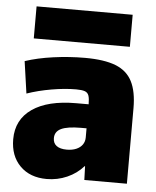

<svg xmlns="http://www.w3.org/2000/svg" viewBox="-53 -780 681 836"><g transform="rotate(5 287.5 -362.5)"><path d="M182 10Q109 10 65.5 -33.5Q22 -77 22 -150Q22 -236 90 -283Q158 -330 282 -330H336Q336 -355 331.5 -368Q327 -381 314 -385.5Q301 -390 276 -390Q227 -390 169 -380Q111 -370 62 -353L42 -493Q96 -511 165 -520.5Q234 -530 303 -530Q387 -530 437 -510.5Q487 -491 509.5 -447Q532 -403 532 -330V0H346L344 -60H342Q313 -27 271 -8.5Q229 10 182 10ZM258 -125Q282 -125 299.5 -132.5Q317 -140 326.5 -153.5Q336 -167 336 -185V-225H312Q253 -225 225.5 -212Q198 -199 198 -170Q198 -148 213.5 -136.5Q229 -125 258 -125ZM73 -595V-735H493V-595Z"/></g></svg>

Font: M PLUS 1 Black
Style: Regular
Weight: 900
Designer: Coji Morishita
Foundry: UNDERFOREST DESIGN
Version: Version 1.001